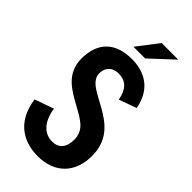

<svg xmlns="http://www.w3.org/2000/svg" viewBox="-302 -1058 1141 1141"><g transform="rotate(45 268.0 -487.5)"><path d="M218.8 -852.1H316.9L461.4 -986.3H321.3ZM275.4 10.3C419.4 10.3 503.9 -79.1 503.9 -218.8C503.9 -357.4 417 -416 343.8 -458.5C265.6 -503.9 186.5 -531.2 186.5 -598.1C186.5 -639.6 212.4 -677.7 269.5 -677.7C334 -677.7 366.2 -638.7 379.4 -568.4L489.7 -608.4C463.4 -755.4 356.4 -794.4 265.6 -794.4C118.7 -794.4 49.8 -713.9 49.8 -583.5C49.8 -458 147.5 -408.7 225.1 -365.2C303.7 -321.8 360.8 -293 360.8 -211.9C360.8 -144.5 328.1 -111.8 274.4 -111.8C212.9 -111.8 161.1 -155.8 144.5 -257.8L24.4 -215.3C49.8 -37.6 170.9 10.3 275.4 10.3Z"/></g></svg>

Font: Decalotype SemiBold
Style: Regular
Weight: 600
Designer: Alfredo Marco Pradil
Foundry: Alfredo Marco Pradil
Version: Version 1.0